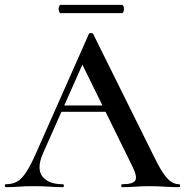

<svg xmlns="http://www.w3.org/2000/svg" viewBox="-26 -770 761 790"><path d="M216 -310 231 -336H437L444 -310ZM711 -12Q715 -12 715 -6Q715 0 711 0Q681 0 649.5 -2Q618 -4 589 -4Q556 -4 531.5 -2Q507 0 477 0Q473 0 473 -6Q473 -12 477 -12Q522 -12 531 -28Q540 -44 516 -91L307 -516L348 -583L150 -137Q124 -76 148.5 -44Q173 -12 232 -12Q237 -12 237 -6Q237 0 232 0Q202 0 177 -2Q152 -4 114 -4Q76 -4 53.5 -2Q31 0 -2 0Q-6 0 -6 -6Q-6 -12 -2 -12Q25 -12 44.5 -23Q64 -34 83 -63.5Q102 -93 125 -146L340 -631Q342 -634 349 -634Q356 -634 357 -631L602 -137Q625 -89 643 -61.5Q661 -34 677 -23Q693 -12 711 -12ZM224 -716Q219 -716 216.5 -724.5Q214 -733 216.5 -741.5Q219 -750 224 -750H475Q481 -750 483 -741.5Q485 -733 483 -724.5Q481 -716 475 -716Z"/></svg>

Font: Cormorant SemiBold
Style: Regular
Weight: 600
Designer: Christian Thalmann (Catharsis Fonts)
Foundry: Catharsis Fonts
Version: Version 4.000